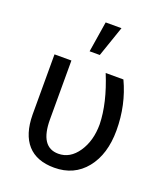

<svg xmlns="http://www.w3.org/2000/svg" viewBox="-142 -863 829 969"><g transform="rotate(20 272.5 -379.0)"><path d="M160.6 -528.3V-212.4Q160.6 -63.5 258.8 -63.5Q321.8 -63.5 363.3 -124.5Q404.8 -185.5 404.8 -274.4Q402.3 -387.2 344.7 -528.3H439.9Q495.1 -410.6 495.1 -274.4Q495.1 -146 432.4 -68.1Q369.6 9.8 263.2 9.8Q168.5 9.8 119.6 -44.9Q70.8 -99.6 69.8 -204.6V-528.3ZM257.3 -768.1H342.3L285.6 -603.5H231Z"/></g></svg>

Font: APIMedia Roboto
Style: Regular
Weight: 400
Designer: Google
Version: Version 2.137; 2017